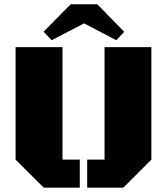

<svg xmlns="http://www.w3.org/2000/svg" viewBox="-20 -865 769 885"><path d="M381.8 0V-129.4H461.9V-647.9H677.7V-129.4L548.3 0ZM181.6 0 51.8 -129.4V-647.9H268.1V-129.4H347.7V0ZM218.3 -679.7 180.7 -718.8 305.7 -845.2H428.7L552.7 -718.3L515.6 -679.7L367.7 -757.3Z"/></svg>

Font: Black Ops One
Style: Regular
Weight: 400
Designer: James Grieshaber, Eben Sorkin
Foundry: Sorkin Type Co.
Version: Version 1.004; ttfautohint (v1.8.4.7-5d5b)